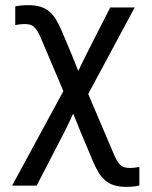

<svg xmlns="http://www.w3.org/2000/svg" viewBox="-20 -519 590 744"><path d="M417 68.8 321.8 -154.8 502 -490.2H407.2L313 -305.2L283.2 -244.1L258.8 -305.2L220.2 -397C212.7 -414.9 205 -430.3 197 -443.4C189 -456.4 180.1 -467 170.2 -475.1C160.2 -483.2 148.7 -489.3 135.5 -493.2C122.3 -497.1 106.8 -499 88.9 -499C80.4 -499 71.9 -498.6 63.2 -497.8C54.6 -497 46.5 -495.8 39.1 -494.1V-421.9C43.6 -422.9 49.3 -423.7 56.2 -424.6C63 -425.4 69.7 -425.8 76.2 -425.8C84.3 -425.8 91.3 -424.9 97.2 -423.1C103 -421.3 108.4 -418.1 113.3 -413.3C118.2 -408.6 122.9 -402.2 127.4 -394C132 -385.9 136.9 -375.5 142.1 -362.8L225.6 -166L26.9 200.2H122.1L235.4 -19L263.7 -78.6L291 -11.2L338.9 103C346.4 120.9 354 136.3 361.8 149.2C369.6 162 378.6 172.6 388.7 180.9C398.8 189.2 410.3 195.3 423.3 199.2C436.4 203.1 452 205.1 470.2 205.1C478.7 205.1 487.2 204.7 495.8 203.9C504.5 203 512.5 201.8 520 200.2V127.9C515.5 128.9 509.8 129.8 502.9 130.6C496.1 131.4 489.4 131.8 482.9 131.8C474.8 131.8 467.7 130.9 461.7 129.2C455.6 127.4 450.2 124.1 445.3 119.4C440.4 114.7 435.8 108.2 431.4 100.1C427 92 422.2 81.5 417 68.8Z"/></svg>

Font: CodeNewRoman Nerd Font Mono
Style: Regular
Weight: 400
Monospace: yes
Designer: Sam Radian
Foundry: Code New Roman
Version: Version 2.00 November 29, 2014;Nerd Fonts 3.2.1